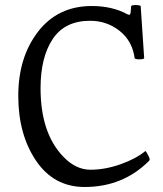

<svg xmlns="http://www.w3.org/2000/svg" viewBox="-20 -737 652 767"><path d="M318 10Q195 10 124 -95Q53 -200 53 -354Q53 -508 132 -610.5Q211 -713 347 -713Q428 -713 489 -680Q493 -678 497 -678Q501 -678 502 -689L504 -713Q508 -717 522 -717Q536 -717 542 -713L556 -504Q552 -500 536.5 -500Q521 -500 518 -504Q509 -573 458 -613.5Q407 -654 340 -654Q239 -654 190.5 -581Q142 -508 142 -385Q142 -204 234 -110Q283 -59 341.5 -59Q400 -59 462 -81Q524 -103 561 -134Q565 -130 571.5 -117.5Q578 -105 578 -101Q578 -97 575 -94Q471 10 318 10Z"/></svg>

Font: Esteban
Style: Regular
Weight: 400
Designer: Angelica Diaz Rivera
Foundry: Angelica Diaz Rivera
Version: Version 1.002